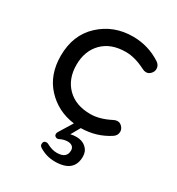

<svg xmlns="http://www.w3.org/2000/svg" viewBox="-177 -632 890 965"><g transform="rotate(30 268.5 -149.5)"><path d="M319 59Q353 59 374.5 78.5Q396 98 396 129Q396 221 285 221Q237 221 195 195Q184 188 184 178Q184 158 203 158Q207 158 213 161Q244 178 272 178Q329 178 329 132Q329 117 319 109Q309 101 293 101Q271 101 249 112Q243 115 239 115Q232 115 226.5 110.5Q221 106 221 99Q221 91 225 85L273 7Q175 -6 110.5 -75.5Q46 -145 46 -255Q46 -376 124 -448Q202 -520 313 -520Q402 -520 476 -472Q496 -459 496 -437Q496 -422 484.5 -409.5Q473 -397 458 -397Q447 -397 436 -403Q374 -435 321 -435Q235 -435 186 -385.5Q137 -336 137 -255Q137 -174 186 -124.5Q235 -75 321 -75Q374 -75 436 -107Q447 -113 458 -113Q473 -113 484.5 -100.5Q496 -88 496 -73Q496 -51 476 -38Q404 9 315 10L285 63Q301 59 319 59Z"/></g></svg>

Font: VarelaRound
Style: Regular
Weight: 400
Designer: Joe Prince, Avraham Cornfeld
Foundry: Joe Prince, Avraham Cornfeld
Version: Version 2.000;PS 002.000;hotconv 1.0.88;makeotf.lib2.5.64775